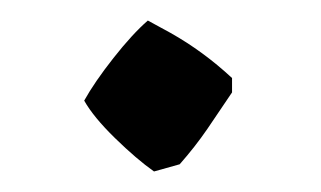

<svg xmlns="http://www.w3.org/2000/svg" viewBox="-20 -358 313 187"><path d="M130 -191Q113 -203 92 -223.5Q71 -244 62 -260Q72 -278 90.5 -301.5Q109 -325 124 -338L146 -326Q162 -317 177 -306Q192 -295 206 -282V-268Q194 -250 182 -232.5Q170 -215 155 -198Z"/></svg>

Font: Labrada SemiBold
Style: Regular
Weight: 600
Designer: Mercedes Jáuregui
Foundry: Omnibus-Type Team
Version: Version 1.000; ttfautohint (v1.8.4.7-5d5b)